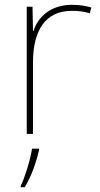

<svg xmlns="http://www.w3.org/2000/svg" viewBox="-20 -556 415 797"><path d="M278 -536C193 -536 138 -488 119 -427H117L115 -528H91V0H117V-297C117 -428 167 -511 278 -511C308 -511 328 -508 353 -501L359 -525C335 -532 310 -536 278 -536ZM142 67V61H113C107 104 82 185 66 215V221H83C111 174 130 119 142 67Z"/></svg>

Font: Noto Sans Telugu Thin
Style: Regular
Weight: 100
Designer: Jelle Bosma - Monotype Design Team
Foundry: Monotype Imaging Inc.
Version: Version 2.005